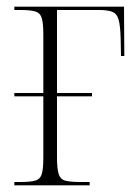

<svg xmlns="http://www.w3.org/2000/svg" viewBox="-20 -556 410 576"><path d="M23 0V-10H41Q72 -10 86.5 -14.5Q101 -19 105.5 -34.5Q110 -50 110 -84V-267H23V-277H110V-452Q110 -485 105.5 -501Q101 -517 86 -521.5Q71 -526 42 -526H23V-536H352L353 -388H343L342 -440Q341 -478 336 -496.5Q331 -515 317 -520.5Q303 -526 277 -526H151V-277H256V-267H151V-84Q151 -50 156 -34Q161 -18 176 -14Q191 -10 222 -10H249V0Z"/></svg>

Font: Noto Serif Display Condensed ExtraLight
Style: Regular
Weight: 200
Width: 3
Designer: Monotype Design Team
Foundry: Monotype Imaging Inc.
Version: Version 2.009